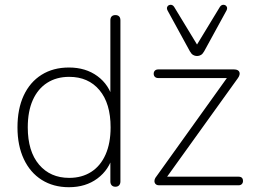

<svg xmlns="http://www.w3.org/2000/svg" viewBox="-20 -774 1062 802"><path d="M268 8Q203 8 154.5 -22.5Q106 -53 79.5 -109.5Q53 -166 53 -242Q53 -319 79 -375Q105 -431 153.5 -461.5Q202 -492 268 -492Q338 -492 387 -456Q436 -420 452 -358H441V-689Q441 -700 446.5 -705.5Q452 -711 462 -711Q472 -711 477.5 -705.5Q483 -700 483 -689V-16Q483 -6 477.5 0Q472 6 462 6Q452 6 446.5 0Q441 -6 441 -16V-126H452Q436 -65 387 -28.5Q338 8 268 8ZM269 -31Q322 -31 361 -56Q400 -81 421 -128.5Q442 -176 442 -242Q442 -342 395.5 -397.5Q349 -453 269 -453Q216 -453 177 -428Q138 -403 117 -356Q96 -309 96 -242Q96 -142 143 -86.5Q190 -31 269 -31ZM645 0Q637 0 632.5 -3Q628 -6 626 -11.5Q624 -17 626 -24Q628 -31 634 -38L937 -461V-448H641Q632 -448 627 -453Q622 -458 622 -466Q622 -474 627 -479Q632 -484 641 -484H958Q967 -484 972.5 -481Q978 -478 980 -473Q982 -468 980.5 -461.5Q979 -455 974 -448L668 -22V-36H976Q995 -36 995 -18Q995 -10 990 -5Q985 0 976 0ZM803 -540Q794 -540 786.5 -544.5Q779 -549 773 -560L680 -730Q676 -738 678 -744Q680 -750 685.5 -752.5Q691 -755 697 -753.5Q703 -752 707 -746L803 -588L899 -746Q903 -752 909 -753.5Q915 -755 920.5 -752.5Q926 -750 928 -744Q930 -738 926 -730L833 -560Q827 -549 819.5 -544.5Q812 -540 803 -540Z"/></svg>

Font: Nunito ExtraLight
Style: Regular
Weight: 200
Designer: Vernon Adams
Foundry: Vernon Adams
Version: Version 3.602